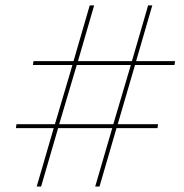

<svg xmlns="http://www.w3.org/2000/svg" viewBox="-20 -680 672 700"><path d="M535.2 -660.2 476.1 -457H618.2L616.2 -442.9H472.2L409.2 -227.1H556.2L554.2 -212.9H404.8L342.8 0H327.1L389.2 -212.9H191.9L129.9 0H113.8L175.8 -212.9H38.1L40 -227.1H180.2L244.1 -442.9H100.1L102.1 -457H248L307.1 -660.2H323.2L264.2 -457H460.9L520 -660.2ZM195.8 -227.1H393.1L457 -442.9H259.8Z"/></svg>

Font: Human Sans Thin
Style: Italic
Weight: 100
Italic angle: -8°
Designer: Tim Radville
Foundry: Continuum
Version: Version 1.000;FEAKit 1.0